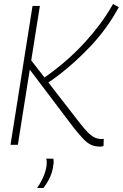

<svg xmlns="http://www.w3.org/2000/svg" viewBox="-20 -730 619 968"><path d="M33 0 144 -700H181L70 0ZM483 9Q460 9 441 1Q422 -7 401 -28.5Q380 -50 351 -87L121 -391L127 -439L379 -114Q406 -79 424.5 -61Q443 -43 459 -36Q475 -29 492 -29Q495 -29 497.5 -29.5Q500 -30 503 -30L502 6Q500 7 496 8Q492 9 488.5 9Q485 9 483 9ZM213 -307 195 -333Q222 -351 257 -378Q292 -405 330.5 -439.5Q369 -474 407.5 -516Q446 -558 482.5 -606.5Q519 -655 550 -710L579 -694Q550 -640 514 -590.5Q478 -541 437.5 -498Q397 -455 357 -419Q317 -383 280 -354.5Q243 -326 213 -307ZM213 70H249Q250 78 250.5 85.5Q251 93 249 100Q247 122 240.5 142Q234 162 223.5 180.5Q213 199 199 218H167Q188 187 200 158Q212 129 215 103Q216 93 215.5 85Q215 77 213 70Z"/></svg>

Font: Georama ExtraCondensed Thin ExtraLight
Style: Italic
Weight: 250
Italic angle: -9°
Version: Version 1.001